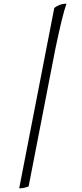

<svg xmlns="http://www.w3.org/2000/svg" viewBox="-20 -820 442 1040"><path d="M84 200 274 -777Q283 -785 301 -792.5Q319 -800 340 -800Q328 -766 314 -708.5Q300 -651 280 -556L135 190Q128 193 114.5 196.5Q101 200 84 200Z"/></svg>

Font: Texturina Thin
Style: Italic
Weight: 100
Italic angle: -11°
Designer: Guillermo Torres Carreño
Foundry: Omnibus-Type
Version: Version 1.002; ttfautohint (v1.8.3)